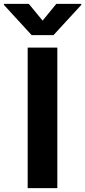

<svg xmlns="http://www.w3.org/2000/svg" viewBox="-80 -974 440 994"><path d="M216.8 -727.5V0H63.3V-727.5ZM69.3 -953.9 140.6 -867.2 211.5 -953.9H340.8V-948.6L196.9 -792H84L-59.6 -948.6V-953.9Z"/></svg>

Font: GitLab Sans
Style: Regular
Weight: 400
Designer: Rasmus Andersson
Foundry: Modifications by GitLab B.V., manufactured by rsms
Version: Version 4.000;git-c8fb6b7